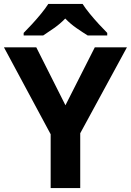

<svg xmlns="http://www.w3.org/2000/svg" viewBox="-20 -954 664 974"><path d="M312 -420 461 -714H624L387 -278V0H237V-273L0 -714H164ZM399 -934Q413 -912 435.5 -884.5Q458 -857 482 -831Q506 -805 524 -787V-774H425Q399 -790 368 -811.5Q337 -833 311 -860Q285 -833 255 -812Q225 -791 199 -774H100V-787Q119 -806 142.5 -831.5Q166 -857 188.5 -884.5Q211 -912 225 -934Z"/></svg>

Font: Noto Sans Vithkuqi
Style: Bold
Weight: 700
Version: Version 1.001; ttfautohint (v1.8.4.7-5d5b)